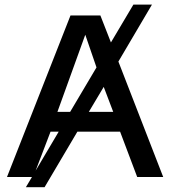

<svg xmlns="http://www.w3.org/2000/svg" viewBox="-20 -754 726 818"><path d="M309.6 -192.9 169.9 43.5H90.3L116.2 0H9.8L280.3 -688H407.7L452.6 -573.2L548.3 -734.4H627.4L484.4 -491.7L675.3 0H564.5L491.7 -192.9ZM224.6 -277.3H278.8L391.1 -466.8L343.3 -606ZM358.4 -277.3H462.4L421.9 -383.8ZM195.3 -192.9 131.8 -26.9 230 -192.9Z"/></svg>

Font: Arimo Medium
Style: Regular
Weight: 500
Designer: Steve Matteson
Foundry: Monotype Imaging Inc.
Version: Version 1.33